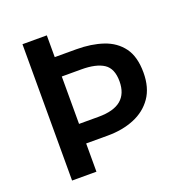

<svg xmlns="http://www.w3.org/2000/svg" viewBox="-132 -858 942 978"><g transform="rotate(-20 339.5 -369.5)"><path d="M94 0V-739H226V-621H343Q424 -621 487.5 -599.5Q551 -578 587.5 -528.5Q624 -479 624 -393Q624 -311 587 -258Q550 -205 486.5 -179Q423 -153 343 -153H226V0ZM226 -259H332Q414 -259 454 -292.5Q494 -326 494 -393Q494 -462 453 -489Q412 -516 332 -516H226Z"/></g></svg>

Font: Noto Sans SC SemiBold
Style: Regular
Weight: 600
Designer: Ryoko NISHIZUKA 西塚涼子 (kana, bopomofo & ideographs); Paul D. Hunt (Latin, Greek & Cyrillic); Sandoll Communications 산돌커뮤니
Foundry: Adobe
Version: Version 2.004-H2;hotconv 1.0.118;makeotfexe 2.5.65603